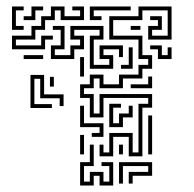

<svg xmlns="http://www.w3.org/2000/svg" viewBox="-20 -566 599 592"><path d="M17 -414V-456H77V-486H107V-516H137V-546H179V-516H227V-534H203V-546H239V-504H167V-534H149V-504H119V-474H89V-444H29V-426H107V-456H143V-444H119V-414ZM17 -474V-546H53V-534H29V-486H53V-474ZM53 -504V-516H77V-546H113V-534H89V-504ZM287 -84V-120H299V-96H317V-156H389V-96H407V-246H437V-264H299V-204H257V-264H227V-306H257V-336H299V-306H347V-336H407V-366H437V-384H407V-444H317V-516H407V-546H509V-444H437V-486H467V-504H443V-516H479V-474H449V-456H497V-534H419V-504H329V-456H419V-396H449V-354H419V-324H359V-294H287V-324H269V-294H239V-276H269V-216H287V-276H449V-234H419V-84H377V-144H329V-84ZM257 -504V-546H383V-534H269V-516H293V-504ZM257 -354V-456H287V-474H209V-456H239V-414H209V-384H137V-426H167V-474H143V-486H179V-414H149V-396H197V-426H227V-444H197V-486H299V-444H269V-366H317V-384H287V-426H359V-390H347V-414H299V-396H329V-354ZM383 -474V-486H413V-474ZM467 -384V-414H443V-426H479V-396H497V-420H509V-384ZM353 -354V-366H377V-420H389V-354ZM53 -384V-396H113V-384ZM227 -330V-390H239V-330ZM383 -294V-306H437V-330H449V-294ZM317 -174V-246H353V-234H329V-186H347V-216H377V-240H389V-204H359V-174ZM263 -144V-156H287V-174H227V-240H239V-186H299V-144ZM437 -90V-210H449V-90ZM227 -90V-150H239V-90ZM227 6V-66H257V-120H269V-54H239V-6H257V-36H299V-6H317V-54H293V-66H329V6H287V-24H269V6ZM347 -90V-120H359V-90ZM347 0V-66H449V-24H389V0H377V-36H437V-54H359V0ZM74 -233V-335H116V-275H176V-239H164V-263H104V-323H86V-245H140V-233ZM134 -299V-329H146V-299Z"/></svg>

Font: Rubik Maze
Style: Regular
Weight: 400
Designer: Hubert and Fischer, NaN
Foundry: Hubert and Fischer, NaN
Version: Version 2.200